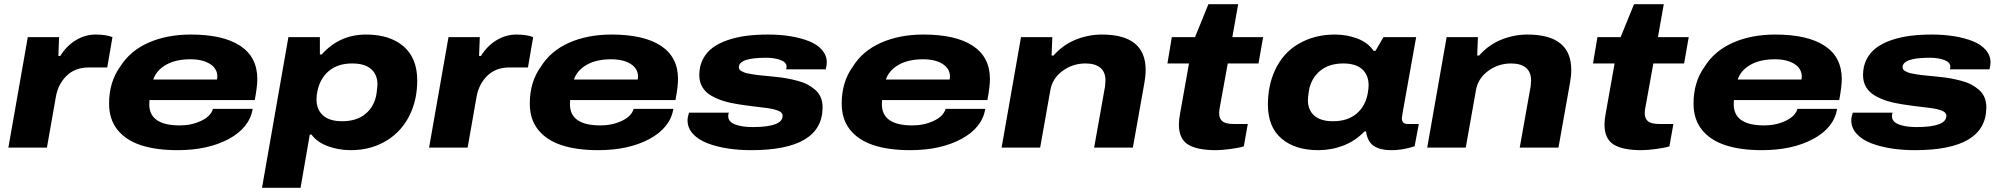

<svg xmlns="http://www.w3.org/2000/svg" viewBox="-20 -705 9562 917"><path d="M20 0 112.8 -527.8H262.2L258.8 -438H268.1Q297.4 -485.8 342 -512.9Q386.7 -540 437 -540Q485.4 -540 517.1 -527.8L492.2 -382.8H403.8Q338.9 -382.8 298.3 -343.3Q257.8 -303.7 247.1 -244.1L204.1 0Z M827.6 12.2Q725.6 12.2 653.3 -11.5Q581.1 -35.2 541 -85.2Q501 -135.3 501 -210Q501 -313.5 553.7 -386.2Q600.6 -461.9 689 -501Q777.3 -540 891.6 -540Q1045.4 -540 1127.2 -486.3Q1209 -432.6 1209 -327.1Q1209 -292.5 1196.8 -227.1H693.8Q692.9 -220.2 692.9 -207Q692.9 -106 838.9 -106Q894.5 -106 940.9 -127.9Q987.3 -149.9 997.1 -185.1H1187Q1171.4 -94.2 1072 -41Q972.7 12.2 827.6 12.2ZM711.9 -325.2H1016.6Q1018.1 -332.5 1018.1 -338.9Q1018.1 -377.4 982.7 -399.7Q947.3 -421.9 889.6 -421.9Q819.8 -421.9 773.4 -395.8Q727.1 -369.6 711.9 -325.2Z M1231.4 191.9 1357.4 -527.8H1507.8V-444.8H1516.6Q1601.1 -540 1728.5 -540Q1841.3 -540 1907 -483.9Q1972.7 -427.7 1972.7 -320.8Q1972.7 -233.4 1940.4 -163.1Q1902.8 -80.6 1827.6 -34.2Q1752.4 12.2 1655.8 12.2Q1597.7 12.2 1546.4 -6.6Q1495.1 -25.4 1467.8 -62H1459.5L1415.5 191.9ZM1613.8 -126Q1683.1 -126 1725.3 -160.9Q1767.6 -195.8 1777.8 -254.9Q1782.7 -288.6 1782.7 -301.8Q1782.7 -348.6 1752.4 -375.2Q1722.2 -401.9 1661.6 -401.9Q1592.8 -401.9 1550 -365.5Q1507.3 -329.1 1495.6 -267.1Q1491.7 -250 1491.7 -230Q1491.7 -181.6 1522.7 -153.8Q1553.7 -126 1613.8 -126Z M2029.3 0 2122.1 -527.8H2271.5L2268.1 -438H2277.3Q2306.6 -485.8 2351.3 -512.9Q2396 -540 2446.3 -540Q2494.6 -540 2526.4 -527.8L2501.5 -382.8H2413.1Q2348.1 -382.8 2307.6 -343.3Q2267.1 -303.7 2256.3 -244.1L2213.4 0Z M2836.9 12.2Q2734.9 12.2 2662.6 -11.5Q2590.3 -35.2 2550.3 -85.2Q2510.3 -135.3 2510.3 -210Q2510.3 -313.5 2563 -386.2Q2609.9 -461.9 2698.2 -501Q2786.6 -540 2900.9 -540Q3054.7 -540 3136.5 -486.3Q3218.3 -432.6 3218.3 -327.1Q3218.3 -292.5 3206.1 -227.1H2703.1Q2702.1 -220.2 2702.1 -207Q2702.1 -106 2848.1 -106Q2903.8 -106 2950.2 -127.9Q2996.6 -149.9 3006.3 -185.1H3196.3Q3180.7 -94.2 3081.3 -41Q2981.9 12.2 2836.9 12.2ZM2721.2 -325.2H3025.9Q3027.3 -332.5 3027.3 -338.9Q3027.3 -377.4 2991.9 -399.7Q2956.5 -421.9 2898.9 -421.9Q2829.1 -421.9 2782.7 -395.8Q2736.3 -369.6 2721.2 -325.2Z M3567.9 12.2Q3507.8 12.2 3454.6 3.9Q3401.4 -4.4 3357.9 -21.2Q3314.5 -38.1 3289.1 -66.2Q3263.7 -94.2 3263.7 -130.9Q3263.7 -145.5 3271 -167H3460.9Q3458 -159.7 3458 -149.9Q3458 -123.5 3490.5 -110.8Q3522.9 -98.1 3574.7 -98.1Q3717.8 -98.1 3717.8 -151.9Q3717.8 -160.2 3712.4 -166.3Q3707 -172.4 3696 -176.5Q3685.1 -180.7 3672.1 -183.8Q3659.2 -187 3639.6 -189.5Q3620.1 -191.9 3601.8 -194.1Q3583.5 -196.3 3558.1 -199.5Q3532.7 -202.6 3511.7 -206.1Q3469.2 -212.4 3437.3 -222.2Q3405.3 -231.9 3377.4 -247.8Q3349.6 -263.7 3334.7 -288.6Q3319.8 -313.5 3319.8 -346.2Q3319.8 -388.7 3336.9 -421.9Q3354 -455.1 3383.5 -477.1Q3413.1 -499 3455.3 -513.4Q3497.6 -527.8 3544.9 -533.9Q3592.3 -540 3647.9 -540Q3705.1 -540 3754.9 -532Q3804.7 -523.9 3844 -508.3Q3883.3 -492.7 3906 -466.6Q3928.7 -440.4 3928.7 -407.2Q3928.7 -392.6 3923.8 -374H3734.9Q3735.4 -377 3735.8 -379.9Q3736.3 -382.8 3736.6 -384.3Q3736.8 -385.7 3736.8 -386.2Q3736.8 -407.2 3708.3 -418.2Q3679.7 -429.2 3638.7 -429.2Q3508.8 -429.2 3508.8 -383.8Q3508.8 -378.4 3511.5 -373.8Q3514.2 -369.1 3520.5 -365.7Q3526.9 -362.3 3533.7 -359.4Q3540.5 -356.4 3552 -354.2Q3563.5 -352.1 3573.2 -350.3Q3583 -348.6 3598.4 -346.7Q3613.8 -344.7 3625 -343.8Q3636.2 -342.8 3654.3 -341.1Q3672.4 -339.4 3684.1 -337.9Q3713.9 -335 3738 -330.6Q3762.2 -326.2 3789.3 -319.1Q3816.4 -312 3836.7 -301.3Q3856.9 -290.5 3874 -275.6Q3891.1 -260.7 3899.9 -239.7Q3908.7 -218.8 3908.7 -192.9Q3908.7 12.2 3567.9 12.2Z M4326.7 12.2Q4224.6 12.2 4152.3 -11.5Q4080.1 -35.2 4040 -85.2Q4000 -135.3 4000 -210Q4000 -313.5 4052.7 -386.2Q4099.6 -461.9 4188 -501Q4276.4 -540 4390.6 -540Q4544.4 -540 4626.2 -486.3Q4708 -432.6 4708 -327.1Q4708 -292.5 4695.8 -227.1H4192.9Q4191.9 -220.2 4191.9 -207Q4191.9 -106 4337.9 -106Q4393.6 -106 4439.9 -127.9Q4486.3 -149.9 4496.1 -185.1H4686Q4670.4 -94.2 4571 -41Q4471.7 12.2 4326.7 12.2ZM4210.9 -325.2H4515.6Q4517.1 -332.5 4517.1 -338.9Q4517.1 -377.4 4481.7 -399.7Q4446.3 -421.9 4388.7 -421.9Q4318.8 -421.9 4272.5 -395.8Q4226.1 -369.6 4210.9 -325.2Z M4763.7 0 4856.4 -527.8H5005.9L5002.4 -439.9H5011.7Q5057.6 -491.7 5118.4 -515.9Q5179.2 -540 5242.7 -540Q5451.7 -540 5451.7 -371.1Q5451.7 -342.8 5445.8 -310.1L5390.6 0H5205.6L5257.8 -293Q5259.8 -312.5 5259.8 -320.8Q5259.8 -360.8 5235.4 -381.3Q5210.9 -401.9 5164.6 -401.9Q5103 -401.9 5054.7 -366.2Q5006.3 -330.6 4996.6 -274.9L4947.8 0Z M5787.6 12.2Q5696.8 12.2 5653.6 -15.1Q5610.4 -42.5 5610.4 -110.8Q5610.4 -133.3 5616.7 -166L5658.7 -401.9H5555.7L5576.7 -527.8H5687.5L5751.5 -685.1H5893.6L5865.7 -527.8H6012.7L5990.7 -401.9H5843.8L5805.7 -191.9Q5802.7 -177.2 5802.7 -165Q5802.7 -138.2 5818.6 -125.5Q5834.5 -112.8 5873.5 -112.8H5939.5L5920.4 -5.9Q5898.9 1 5856.9 6.6Q5814.9 12.2 5787.6 12.2Z M6276.4 12.2Q6165.5 12.2 6100.6 -43.2Q6035.6 -98.6 6035.6 -205.1Q6035.6 -295.4 6068.4 -367.2Q6106.9 -452.6 6183.1 -496.3Q6259.3 -540 6354.5 -540Q6413.1 -540 6463.4 -520.8Q6513.7 -501.5 6540.5 -461.9H6549.3L6587.4 -527.8H6743.7L6722.7 -411.1Q6714.8 -366.2 6702.4 -297.4Q6689.9 -228.5 6682.6 -187Q6675.3 -145.5 6675.3 -140.1Q6675.3 -112.8 6702.6 -112.8H6756.3L6736.3 -6.8Q6719.2 0 6688 6.1Q6656.7 12.2 6625.5 12.2Q6545.9 12.2 6519.5 -30.8Q6507.3 -51.8 6504.4 -77.1H6496.6Q6453.1 -31.7 6396 -9.8Q6338.9 12.2 6276.4 12.2ZM6346.7 -126Q6416.5 -126 6459.5 -162.6Q6502.4 -199.2 6512.7 -261.2Q6516.6 -284.2 6516.6 -296.9Q6516.6 -346.2 6486.1 -374Q6455.6 -401.9 6395.5 -401.9Q6327.6 -401.9 6284.9 -366.7Q6242.2 -331.5 6231.4 -272Q6226.6 -239.7 6226.6 -226.1Q6226.6 -179.7 6257.1 -152.8Q6287.6 -126 6346.7 -126Z M6796.4 0 6889.2 -527.8H7038.6L7035.2 -439.9H7044.4Q7090.3 -491.7 7151.1 -515.9Q7211.9 -540 7275.4 -540Q7484.4 -540 7484.4 -371.1Q7484.4 -342.8 7478.5 -310.1L7423.3 0H7238.3L7290.5 -293Q7292.5 -312.5 7292.5 -320.8Q7292.5 -360.8 7268.1 -381.3Q7243.7 -401.9 7197.3 -401.9Q7135.7 -401.9 7087.4 -366.2Q7039.1 -330.6 7029.3 -274.9L6980.5 0Z M7820.3 12.2Q7729.5 12.2 7686.3 -15.1Q7643.1 -42.5 7643.1 -110.8Q7643.1 -133.3 7649.4 -166L7691.4 -401.9H7588.4L7609.4 -527.8H7720.2L7784.2 -685.1H7926.3L7898.4 -527.8H8045.4L8023.4 -401.9H7876.5L7838.4 -191.9Q7835.4 -177.2 7835.4 -165Q7835.4 -138.2 7851.3 -125.5Q7867.2 -112.8 7906.2 -112.8H7972.2L7953.1 -5.9Q7931.6 1 7889.6 6.6Q7847.7 12.2 7820.3 12.2Z M8395 12.2Q8293 12.2 8220.7 -11.5Q8148.4 -35.2 8108.4 -85.2Q8068.4 -135.3 8068.4 -210Q8068.4 -313.5 8121.1 -386.2Q8168 -461.9 8256.3 -501Q8344.7 -540 8459 -540Q8612.8 -540 8694.6 -486.3Q8776.4 -432.6 8776.4 -327.1Q8776.4 -292.5 8764.2 -227.1H8261.2Q8260.3 -220.2 8260.3 -207Q8260.3 -106 8406.2 -106Q8461.9 -106 8508.3 -127.9Q8554.7 -149.9 8564.5 -185.1H8754.4Q8738.8 -94.2 8639.4 -41Q8540 12.2 8395 12.2ZM8279.3 -325.2H8584Q8585.4 -332.5 8585.4 -338.9Q8585.4 -377.4 8550 -399.7Q8514.6 -421.9 8457 -421.9Q8387.2 -421.9 8340.8 -395.8Q8294.4 -369.6 8279.3 -325.2Z M9126 12.2Q9065.9 12.2 9012.7 3.9Q8959.5 -4.4 8916 -21.2Q8872.6 -38.1 8847.2 -66.2Q8821.8 -94.2 8821.8 -130.9Q8821.8 -145.5 8829.1 -167H9019Q9016.1 -159.7 9016.1 -149.9Q9016.1 -123.5 9048.6 -110.8Q9081.1 -98.1 9132.8 -98.1Q9275.9 -98.1 9275.9 -151.9Q9275.9 -160.2 9270.5 -166.3Q9265.1 -172.4 9254.2 -176.5Q9243.2 -180.7 9230.2 -183.8Q9217.3 -187 9197.8 -189.5Q9178.2 -191.9 9159.9 -194.1Q9141.6 -196.3 9116.2 -199.5Q9090.8 -202.6 9069.8 -206.1Q9027.3 -212.4 8995.4 -222.2Q8963.4 -231.9 8935.5 -247.8Q8907.7 -263.7 8892.8 -288.6Q8877.9 -313.5 8877.9 -346.2Q8877.9 -388.7 8895 -421.9Q8912.1 -455.1 8941.7 -477.1Q8971.2 -499 9013.4 -513.4Q9055.7 -527.8 9103 -533.9Q9150.4 -540 9206.1 -540Q9263.2 -540 9313 -532Q9362.8 -523.9 9402.1 -508.3Q9441.4 -492.7 9464.1 -466.6Q9486.8 -440.4 9486.8 -407.2Q9486.8 -392.6 9481.9 -374H9293Q9293.5 -377 9293.9 -379.9Q9294.4 -382.8 9294.7 -384.3Q9294.9 -385.7 9294.9 -386.2Q9294.9 -407.2 9266.4 -418.2Q9237.8 -429.2 9196.8 -429.2Q9066.9 -429.2 9066.9 -383.8Q9066.9 -378.4 9069.6 -373.8Q9072.3 -369.1 9078.6 -365.7Q9085 -362.3 9091.8 -359.4Q9098.6 -356.4 9110.1 -354.2Q9121.6 -352.1 9131.3 -350.3Q9141.1 -348.6 9156.5 -346.7Q9171.9 -344.7 9183.1 -343.8Q9194.3 -342.8 9212.4 -341.1Q9230.5 -339.4 9242.2 -337.9Q9272 -335 9296.1 -330.6Q9320.3 -326.2 9347.4 -319.1Q9374.5 -312 9394.8 -301.3Q9415 -290.5 9432.1 -275.6Q9449.2 -260.7 9458 -239.7Q9466.8 -218.8 9466.8 -192.9Q9466.8 12.2 9126 12.2Z"/></svg>

Font: Archivo Expanded ExtraBold
Style: Italic
Weight: 800
Width: 7
Italic angle: -10°
Designer: Hector Gatti
Foundry: Omnibus-Type
Version: Version 2.001